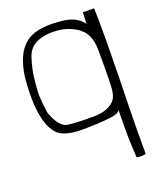

<svg xmlns="http://www.w3.org/2000/svg" viewBox="-133 -583 728 874"><g transform="rotate(-20 231.5 -146.5)"><path d="M374 -27Q372 -18 352 -11Q332 -4 262.5 -0.5Q193 3 160.5 0.5Q128 -2 101 -12Q79 -20 63.5 -39.5Q48 -59 38.5 -86.5Q29 -114 24.5 -147Q20 -180 20 -215Q20 -277 26 -320Q32 -363 48.5 -402.5Q65 -442 98 -467.5Q131 -493 188 -497Q216 -501 273.5 -495Q331 -489 362 -456Q373 -440 371.5 -447.5Q370 -455 372 -460Q373 -483 373 -493Q373 -498 374 -500Q397 -499 428 -499Q430 -427 429.5 -349.5Q429 -272 427.5 -191.5Q426 -111 424 -28Q422 55 422 138V204Q406 207 391.5 206.5Q377 206 377 201V190Q376 170 375.5 159.5Q375 149 374.5 140.5Q374 132 373.5 122.5Q373 113 373 95.5Q373 78 373 49Q373 20 374 -27ZM256 -37Q298 -37 325 -49Q352 -61 364 -78.5Q376 -96 378.5 -130Q381 -164 381 -226Q381 -275 381 -315Q381 -355 367 -385.5Q353 -416 319.5 -435.5Q286 -455 243 -461Q186 -467 142 -450.5Q98 -434 83 -385Q68 -336 64 -302.5Q60 -269 57.5 -232.5Q55 -196 66 -124Q94 -47 134.5 -42Q175 -37 256 -37Z"/></g></svg>

Font: Londrina Solid Thin
Style: Regular
Weight: 250
Designer: Marcelo Magalhaes
Foundry: Marcelo Magalhães
Version: Version 1.002